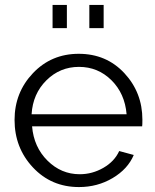

<svg xmlns="http://www.w3.org/2000/svg" viewBox="-20 -748 627 778"><path d="M193 -634V-728H251V-634ZM342 -634V-728H400V-634ZM300 10Q188 10 113.5 -69.5Q39 -149 39 -262Q39 -373 113.5 -451.5Q188 -530 299 -530Q411 -530 484 -451.5Q557 -373 557 -263Q557 -241 556 -236H110Q117 -152 172.5 -97Q228 -42 303 -42Q354 -42 399 -68Q444 -94 463 -136L522 -120Q498 -63 436.5 -26.5Q375 10 300 10ZM108 -285H493Q486 -369 431.5 -423Q377 -477 300 -477Q223 -477 168 -422.5Q113 -368 108 -285Z"/></svg>

Font: Raleway-v4020
Style: Regular
Weight: 400
Designer: Matt McInerney, Pablo Impallari, Rodrigo Fuenzalida
Foundry: Matt McInerney, Pablo Impallari, Rodrigo Fuenzalida
Version: Version 4.020;PS 004.020;hotconv 1.0.88;makeotf.lib2.5.64775